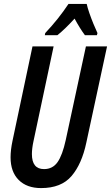

<svg xmlns="http://www.w3.org/2000/svg" viewBox="-20 -951 567 981"><path d="M190 10Q117 10 75.5 -31.5Q34 -73 34 -147Q34 -185 44 -232L146 -714H254L151 -229Q147 -211 145 -194Q143 -177 143 -164Q143 -87 205 -87Q249 -87 274 -122.5Q299 -158 316 -236L419 -714H527L421 -222Q398 -113 345.5 -51.5Q293 10 190 10ZM211 -782Q279 -854 330 -931H423Q427 -912 436.5 -884.5Q446 -857 457.5 -829Q469 -801 478 -782L475 -771H414Q388 -806 361 -856Q311 -801 273 -771H209Z"/></svg>

Font: Noto Sans ExtraCondensed SemiBold
Style: Italic
Weight: 600
Width: 2
Italic angle: -12°
Designer: Monotype Design Team
Foundry: Monotype Imaging Inc.
Version: Version 2.013; ttfautohint (v1.8.4.7-5d5b)